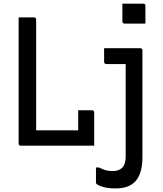

<svg xmlns="http://www.w3.org/2000/svg" viewBox="-20 -795 890 1048"><path d="M92.7 0Q90.1 0 88.1 -0.7Q86.1 -1.4 84.6 -2.9Q83.1 -4.4 82.4 -6.4Q81.7 -8.4 81.7 -11Q81.7 -65.5 81.7 -120.7Q81.7 -175.9 81.7 -230.7Q81.7 -285.5 81.7 -338Q81.7 -390.6 81.7 -439.2Q81.7 -487.9 81.7 -530.5Q81.7 -573.1 81.7 -608.3Q81.7 -631.2 81.7 -654.1Q81.7 -677.1 81.7 -700Q96.2 -700 110.1 -700Q124.1 -700 138.3 -700Q152.5 -700 166.3 -700Q169.9 -700 172.1 -698.5Q174.3 -697 175.8 -694.8Q177.3 -692.6 177.3 -689Q177.3 -639.3 177.3 -588.7Q177.3 -538.1 177.3 -487.7Q177.3 -437.4 177.3 -386.6Q177.3 -335.7 177.3 -285.4Q177.3 -235 177.3 -184.6Q177.3 -134.2 177.3 -83.5H425.8Q442.3 -83.5 454.1 -78Q465.8 -72.4 473.7 -61.4Q481.7 -50.4 486.7 -35.1Q491.7 -19.9 494.1 0ZM406.8 -193.3Q420.4 -193.3 433 -193.3Q445.5 -193.3 457.8 -193.3Q470.1 -193.3 483.1 -193.3Q486.7 -193.3 488.9 -191.8Q491.1 -190.3 492.6 -188.1Q494.1 -185.9 494.1 -182.3Q494.1 -163.9 494.1 -140.3Q494.1 -116.8 494.1 -91.4Q494.1 -65.9 494.1 -42.2Q494.1 -18.4 494.1 0Q460.5 -2.1 441.2 -10.5Q421.9 -18.9 414.3 -33.5Q406.8 -48.2 406.8 -68.3Q406.8 -86 406.8 -108.6Q406.8 -131.2 406.8 -153.8Q406.8 -176.4 406.8 -193.3ZM746.4 -531.8Q750.4 -531.8 752.7 -530.3Q755 -528.8 756.2 -526.5Q757.4 -524.2 757.4 -520.8Q757.4 -464.8 757.4 -408.1Q757.4 -351.3 757.4 -294Q757.4 -236.6 757.4 -178.2Q757.4 -119.9 757.4 -60.2Q757.4 -0.6 757.4 61.4Q757.4 105.4 748.5 137.8Q739.6 170.3 721.6 191.6Q703.5 212.8 676.2 223.1Q648.9 233.4 611.6 233.4Q570.2 233.4 543.1 225.5Q516 217.6 506.8 209Q505.8 207 504.8 205.3Q503.8 203.6 503.8 201Q503.8 181.2 503.8 159.7Q503.8 138.3 503.8 118.9H519.1Q540.3 129.5 556.4 134.1Q572.5 138.7 595.6 138.7Q612.8 138.7 625.7 133.9Q638.6 129.2 647.5 120.1Q653.9 113.1 657.8 104.3Q661.8 95.5 663.9 84.4Q666 73.2 666 59.3Q666 -9.8 666 -74.8Q666 -139.8 666 -201.9Q666 -264.1 666 -324.5Q666 -385 666 -445.4H657Q647 -445.4 634.8 -445.4Q622.6 -445.4 609.6 -445.4Q596.6 -445.4 583.8 -445.4Q571 -445.4 559.3 -445.4Q554.9 -445.4 551.6 -448.7Q548.3 -452 548.3 -456.4Q548.3 -475.3 548.3 -494.1Q548.3 -512.9 548.3 -531.8Q577.1 -531.8 603.7 -531.8Q630.2 -531.8 654.7 -531.8Q679.1 -531.8 702.1 -531.8Q725.1 -531.8 746.4 -531.8ZM648 -775.1Q662 -775.1 676.3 -775.1Q690.6 -775.1 705.4 -775.1Q720.1 -775.1 734.4 -775.1Q748.7 -775.1 762.7 -775.1Q767.7 -775.1 770.7 -772.1Q773.7 -769.1 773.7 -764.1V-666Q759.7 -666 745.4 -666Q731.1 -666 716.4 -666Q701.6 -666 687.3 -666Q673 -666 659 -666Q656 -666 653.5 -667.5Q651 -669 649.5 -671.5Q648 -674 648 -677Z"/></svg>

Font: Recursive Sans Linear Light
Style: Regular
Weight: 300
Version: Version 1.085